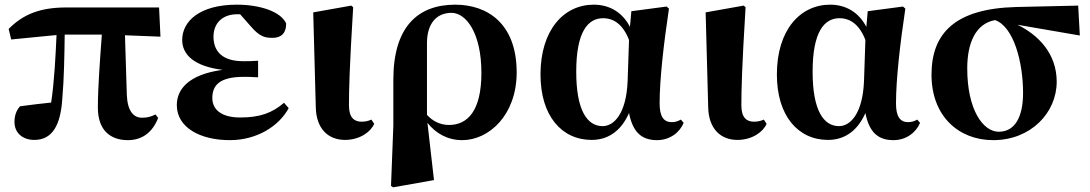

<svg xmlns="http://www.w3.org/2000/svg" viewBox="-20 -583 4666 822"><path d="M527 17C587 17 632 -14 657 -78L646 -93C627 -84 613 -79 588 -79C552 -79 526 -107 523 -176L515 -432L667 -426L661 -551H263C152 -551 79 -522 17 -459L28 -414L222 -433C218 -346 213 -237 199 -144C152 -139 110 -134 66 -128C49 -110 42 -86 42 -61C42 -12 79 16 127 16C203 16 240 -45 247 -164C254 -242 256 -349 257 -435H416C408 -325 399 -208 399 -122C399 -24 454 17 527 17Z M964 17C1078 17 1173 -41 1216 -120L1196 -143C1146 -100 1094 -80 1008 -80C924 -80 889 -117 889 -163C889 -218 920 -254 1024 -254C1037 -254 1051 -254 1085 -252V-323C1059 -321 1042 -321 1021 -321C930 -321 894 -365 894 -426C894 -486 935 -522 995 -522H1008L1053 -471C1093 -424 1116 -421 1148 -421C1186 -421 1206 -444 1205 -483C1181 -535 1090 -563 994 -563C835 -563 760 -492 760 -412C760 -349 811 -299 933 -284C786 -264 737 -200 737 -133C737 -37 837 17 964 17Z M1457 16C1521 16 1568 -19 1582 -53L1570 -71C1559 -66 1546 -62 1528 -62C1498 -62 1474 -78 1474 -131C1474 -198 1476 -290 1492 -552L1484 -559L1321 -530L1332 -123C1334 -33 1384 16 1457 16Z M1654 213 1663 219 1838 188 1810 -57C1845 -13 1895 17 1959 17C2073 17 2192 -90 2192 -273C2192 -482 2067 -563 1929 -563C1767 -563 1664 -466 1664 -242V-45ZM1808 -91V-402C1809 -480 1847 -528 1913 -528C1976 -528 2041 -441 2041 -271C2041 -107 1981 -48 1902 -48C1863 -48 1831 -66 1808 -91Z M2513 16C2574 16 2635 -13 2673 -99C2689 -18 2726 17 2793 17C2848 17 2890 -16 2907 -57L2895 -71C2884 -65 2873 -60 2856 -60C2821 -60 2804 -85 2804 -140C2804 -242 2821 -393 2844 -546L2834 -555L2683 -535L2677 -468C2646 -528 2592 -563 2522 -563C2394 -563 2294 -455 2294 -264C2294 -88 2384 16 2513 16ZM2673 -412 2667 -235C2661 -95 2608 -43 2560 -43C2494 -43 2447 -110 2447 -276C2447 -449 2498 -505 2562 -505C2607 -505 2647 -479 2673 -412Z M3137 16C3201 16 3248 -19 3262 -53L3250 -71C3239 -66 3226 -62 3208 -62C3178 -62 3154 -78 3154 -131C3154 -198 3156 -290 3172 -552L3164 -559L3001 -530L3012 -123C3014 -33 3064 16 3137 16Z M3525 16C3586 16 3647 -13 3685 -99C3701 -18 3738 17 3805 17C3860 17 3902 -16 3919 -57L3907 -71C3896 -65 3885 -60 3868 -60C3833 -60 3816 -85 3816 -140C3816 -242 3833 -393 3856 -546L3846 -555L3695 -535L3689 -468C3658 -528 3604 -563 3534 -563C3406 -563 3306 -455 3306 -264C3306 -88 3396 16 3525 16ZM3685 -412 3679 -235C3673 -95 3620 -43 3572 -43C3506 -43 3459 -110 3459 -276C3459 -449 3510 -505 3574 -505C3619 -505 3659 -479 3685 -412Z M4232 17C4394 17 4504 -101 4504 -233C4504 -355 4424 -434 4336 -477L4603 -431L4596 -559L4330 -553C4070 -546 3968 -442 3968 -263C3968 -86 4084 17 4232 17ZM4240 -497C4320 -469 4360 -317 4360 -185C4360 -82 4325 -19 4256 -19C4188 -19 4121 -114 4121 -290C4121 -401 4158 -482 4240 -497Z"/></svg>

Font: GenKiMin2 TW H
Style: Regular
Weight: 900
Version: Version 2.100;PS 2.1;hotconv 16.6.51;makeotf.lib2.5.65220 DE